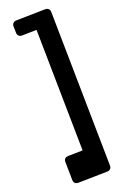

<svg xmlns="http://www.w3.org/2000/svg" viewBox="-216 -1033 842 1307"><g transform="rotate(-20 204.5 -379.5)"><path d="M109 214Q93 214 84.5 205Q76 196 76 182L74 50Q74 34 83.5 26.5Q93 19 107 19L210 17Q211 17 211 14L197 -858Q197 -861 195 -861L92 -859Q76 -859 67.5 -868Q59 -877 59 -891L58 -937Q58 -952 67 -960.5Q76 -969 91 -969L300 -973Q316 -973 324.5 -964Q333 -955 333 -941L351 178Q351 193 342 201.5Q333 210 318 210Z"/></g></svg>

Font: OpenDyslexic3
Style: Bold
Weight: 700
Designer: Abelardo Gonzalez
Version: Version 1.000;PS 001.001;hotconv 1.0.56